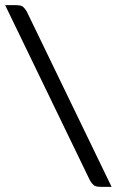

<svg xmlns="http://www.w3.org/2000/svg" viewBox="-20 -685 453 745"><path d="M0 -665H41Q62 -665 69.5 -658.5Q77 -652 84 -640L413 40H372Q351 40 343.5 33.5Q336 27 329 15Z"/></svg>

Font: Changa ExtraLight
Style: Regular
Weight: 400
Version: Version 3.002; ttfautohint (v1.8.2)